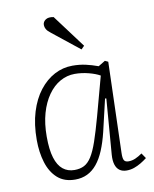

<svg xmlns="http://www.w3.org/2000/svg" viewBox="-86 -825 726 905"><g transform="rotate(-10 277.0 -373.0)"><path d="M437 -73Q436 -47 441.5 -37Q447 -27 463 -27Q480 -27 496 -34Q512 -41 529 -53L546 -28Q532 -17 516 -7.5Q500 2 483 8Q466 14 447 14Q427 14 413.5 4.5Q400 -5 394 -24Q388 -43 390 -71L411 -337L405 -338L369 -184Q357 -135 341.5 -98Q326 -61 305.5 -36Q285 -11 259 1.5Q233 14 201 14Q149 14 116.5 -15Q84 -44 69 -93Q54 -142 54 -201Q54 -276 72 -334.5Q90 -393 121.5 -433.5Q153 -474 193.5 -495.5Q234 -517 280 -517Q314 -517 343 -510.5Q372 -504 402 -493L435 -513L450 -506ZM205 -31Q232 -31 251.5 -41Q271 -51 287 -76Q303 -101 318.5 -146Q334 -191 353 -260L404 -448Q383 -460 350 -468.5Q317 -477 284 -477Q247 -477 214 -458.5Q181 -440 156 -404.5Q131 -369 117 -320Q103 -271 103 -208Q103 -146 115 -107Q127 -68 150 -49.5Q173 -31 205 -31ZM351 -600 336 -585 208 -687Q192 -699 186.5 -709Q181 -719 181 -729Q181 -744 194.5 -753.5Q208 -763 233 -758Z"/></g></svg>

Font: Literata 18pt ExtraLight
Style: Italic
Weight: 250
Italic angle: -2°
Designer: Latin by Veronika Burian and Jose Scaglione. Greek by Irene Vlachou. Cyrillic by Vera Evstafieva
Foundry: TypeTogether
Version: Version 3.103;gftools[0.9.29]